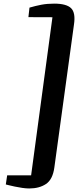

<svg xmlns="http://www.w3.org/2000/svg" viewBox="-20 -876 463 1058"><path d="M278.5 -856Q346 -856 371.8 -830.8Q397.5 -805.5 387.5 -740L279.5 47Q270.5 113 233.5 137.8Q196.5 162.5 141 162.5Q124.5 162.5 103.2 159.5Q82 156.5 62 152.2Q42 148 28.2 144.5Q14.5 141 12 140.5L19.5 90H151.5L269 -781L136.5 -781.5L142.5 -834Q175 -843.5 207.2 -849.8Q239.5 -856 278.5 -856Z"/></svg>

Font: Merriweather 36pt ExtraBold
Style: Italic
Weight: 800
Italic angle: -7.8°
Version: Version 2.101